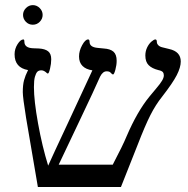

<svg xmlns="http://www.w3.org/2000/svg" viewBox="-20 -745 748 765"><path d="M700.2 -500Q700.2 -476.6 684.3 -445.6Q668.5 -414.6 626 -359.9Q600.1 -327.6 579.1 -286.1Q558.1 -244.6 528.8 -168.9L461.9 0H130.9L84 -274.9Q70.8 -356.9 70.8 -377.9Q70.8 -406.7 75.7 -425Q80.6 -443.4 91.8 -465.8Q38.1 -475.1 38.1 -528.8Q38.1 -550.3 50 -569.1Q62 -587.9 73.2 -587.9Q77.1 -587.9 77.1 -579.1Q77.1 -554.2 111.3 -552.7L135.3 -551.8Q159.7 -550.3 171.9 -540.5Q184.1 -530.8 184.1 -508.8Q184.1 -491.2 179.4 -471.7Q174.8 -452.1 170.9 -452.1Q168 -452.1 166.5 -454.1Q155.3 -464.8 145 -464.8Q133.8 -464.8 128.4 -458.7Q123 -452.6 119.1 -439Q115.2 -425.3 115.2 -397.9Q115.2 -344.2 131.6 -253.4Q147.9 -162.6 171.9 -85Q192.4 -130.9 249.5 -252.4L348.1 -464.8Q322.8 -468.3 308.8 -482.2Q294.9 -496.1 294.9 -520Q294.9 -542.5 307.4 -565.2Q319.8 -587.9 331.1 -587.9Q336.9 -587.9 336.9 -578.1Q336.9 -557.1 369.1 -554.2L393.1 -551.8Q419.4 -550.3 432.1 -539.1Q444.8 -527.8 444.8 -502.9Q444.8 -485.8 439.7 -467Q434.6 -448.2 430.2 -448.2Q427.7 -448.2 421.9 -454.1Q417.5 -460.9 404.8 -460.9Q389.6 -460.9 378.9 -439.9Q357.9 -391.6 296.4 -262.7L213.9 -88.9H429.2Q469.7 -166 484.9 -203.1Q526.9 -300.8 575.2 -359.9L601.6 -391.6Q618.7 -411.6 625.7 -423.6Q632.8 -435.5 632.8 -444.8Q632.8 -452.6 628.7 -457.8Q624.5 -462.9 610.8 -465.8Q585.4 -472.2 572.3 -485.4Q559.1 -498.5 559.1 -523.9Q559.1 -540.5 565.9 -555.2Q572.8 -569.8 583 -578.9Q593.3 -587.9 599.1 -587.9Q605 -587.9 605 -577.1Q605 -570.8 610.8 -564.7Q616.7 -558.6 627.9 -556.2L653.8 -549.8Q700.2 -539.6 700.2 -500ZM71.8 -685.5Q71.8 -701.2 83.5 -712.9Q95.2 -724.6 110.8 -724.6Q126.5 -724.6 138.2 -712.9Q149.9 -701.2 149.9 -685.5Q149.9 -669.9 138.4 -658.2Q127 -646.5 110.8 -646.5Q94.2 -646.5 83 -658.2Q71.8 -669.9 71.8 -685.5Z"/></svg>

Font: Times New Roman
Style: Regular
Weight: 400
Designer: Steve Matteson
Foundry: Ascender Corporation
Version: Version 2.00.3